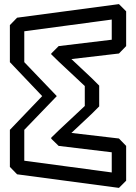

<svg xmlns="http://www.w3.org/2000/svg" viewBox="-20 -879 661 933"><path d="M523 -686 265 -655 229 -619V-615L265 -580L392 -461V-364L265 -245L229 -210V-205L265 -170L523 -139V-41L98 -98V-248L256 -412L98 -577V-727L523 -784ZM558 -619 593 -655V-824L558 -859L63 -793L28 -757V-577L185 -412L28 -248V-68L63 -32L558 34L593 -1V-170L558 -206L327 -233L427 -327L462 -362V-463L427 -498L327 -592Z"/></svg>

Font: Hussar Press
Style: Bold
Weight: 700
Foundry: Cannot Into Space Fonts
Version: Version 1.43